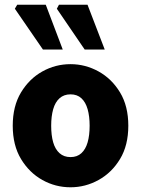

<svg xmlns="http://www.w3.org/2000/svg" viewBox="-20 -782 598 814"><path d="M279 12Q215 12 159.5 -19Q104 -50 69 -108Q34 -166 34 -249Q34 -332 69 -390Q104 -448 159.5 -479Q215 -510 279 -510Q342 -510 398 -479Q454 -448 489 -390Q524 -332 524 -249Q524 -166 489 -108Q454 -50 398 -19Q342 12 279 12ZM279 -116Q307 -116 325 -132.5Q343 -149 351.5 -178.5Q360 -208 360 -249Q360 -289 351.5 -319Q343 -349 325 -365.5Q307 -382 279 -382Q251 -382 232.5 -365.5Q214 -349 205.5 -319Q197 -289 197 -249Q197 -208 205.5 -178.5Q214 -149 232.5 -132.5Q251 -116 279 -116ZM162 -572 43 -745 53 -762H174L246 -572ZM339 -572 221 -745 230 -762H351L424 -572Z"/></svg>

Font: Source Sans 3 ExtraBold
Style: Regular
Weight: 800
Designer: Paul D. Hunt
Foundry: Adobe
Version: Version 3.052;hotconv 1.1.0;makeotfexe 2.6.0